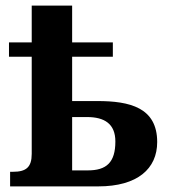

<svg xmlns="http://www.w3.org/2000/svg" viewBox="-20 -664 601 684"><path d="M16 0H330C470 0 540 -63 540 -158C540 -281 442 -304 327 -304H237V-462H382V-513H237V-644H93V-513H12V-462H93V-116C93 -68 73 -52 26 -52H16ZM293 -57H237V-247H290C352 -247 391 -223 391 -160C391 -85 359 -57 293 -57Z"/></svg>

Font: Noto Serif SemiCondensed
Style: Bold
Weight: 700
Width: 4
Designer: Monotype Design Team
Foundry: Monotype Imaging Inc.
Version: Version 2.015